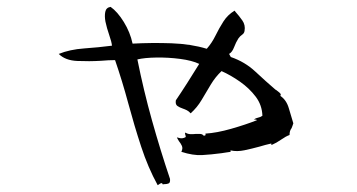

<svg xmlns="http://www.w3.org/2000/svg" viewBox="-20 -549 1040 559"><path d="M834 -190Q833 -186 831.5 -182.5Q830 -179 829 -176Q826 -172 824.5 -167.5Q823 -163 823 -156Q812 -152 798.5 -142.5Q785 -133 771 -127Q769 -128 770 -129Q771 -131 769 -131Q761 -129 752.5 -127Q744 -125 735 -122Q713 -116 691.5 -111.5Q670 -107 652 -111Q650 -110 651 -108.5Q652 -107 652 -107Q645 -106 638 -105Q631 -104 625 -103Q595 -99 568.5 -97.5Q542 -96 508 -107Q513 -117 509.5 -124.5Q506 -132 501 -138Q496 -146 495 -149Q495 -149 503 -147Q511 -145 519 -149Q522 -150 520 -155Q518 -160 519 -163Q526 -159 533.5 -158.5Q541 -158 549 -159Q556 -159 562.5 -159Q569 -159 573 -154Q579 -154 578.5 -157Q578 -160 578 -160Q611 -162 653 -174Q695 -186 728 -199Q727 -201 723 -201Q719 -201 719 -201Q724 -205 731.5 -206.5Q739 -208 744 -212Q743 -243 724.5 -267.5Q706 -292 679 -311Q652 -330 625 -342Q607 -325 593.5 -302.5Q580 -280 567 -258Q554 -236 535 -219Q530 -225 524 -228Q518 -231 512 -233Q503 -236 496.5 -240.5Q490 -245 492 -257Q507 -279 525.5 -308Q544 -337 560 -363Q539 -373 504.5 -377.5Q470 -382 435.5 -381.5Q401 -381 380 -376Q398 -286 422.5 -198.5Q447 -111 475 -28Q476 -17 471 -15Q466 -13 461 -13Q456 -13 454 -12Q452 -17 448.5 -15.5Q445 -14 441 -11Q440 -10 439 -10Q411 -61 391 -122Q371 -183 353.5 -248Q336 -313 315 -374Q306 -374 295.5 -373.5Q285 -373 274 -372Q240 -370 205 -371.5Q170 -373 151 -392Q183 -405 225 -408Q267 -411 306 -416Q305 -427 298 -447Q291 -467 287 -486Q284 -502 286.5 -514.5Q289 -527 302 -529Q322 -515 340.5 -485Q359 -455 366 -422Q422 -425 479 -423Q536 -421 582 -407Q597 -424 607.5 -445.5Q618 -467 630.5 -486.5Q643 -506 663 -518Q664 -517 666 -514Q676 -503 685.5 -489.5Q695 -476 692 -459Q691 -452 685 -448Q679 -444 674 -437Q667 -426 661.5 -411.5Q656 -397 647 -392L652 -383Q693 -369 723.5 -340.5Q754 -312 782 -288Q782 -288 784 -287Q787 -285 793.5 -279.5Q800 -274 796 -270Q814 -258 821 -233.5Q828 -209 834 -190Z"/></svg>

Font: Yuji Boku
Style: Regular
Weight: 400
Designer: Kataoka Yuji
Foundry: Kinuta Font Factory
Version: Version 3.002